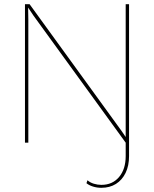

<svg xmlns="http://www.w3.org/2000/svg" viewBox="-20 -680 734 915"><path d="M463 215Q442 215 423 209Q404 203 392 193L397 179Q409 190 427 195.5Q445 201 463 201Q516 201 547.5 163.5Q579 126 579 64V0L140 -605L114 -644L115 -587V0H99V-660H121L560 -55L579 -27V-660H595V64Q595 110 578.5 144Q562 178 532.5 196.5Q503 215 463 215Z"/></svg>

Font: Work Sans Thin
Style: Regular
Weight: 250
Designer: Wei Huang
Foundry: Wei Huang
Version: Version 2.012